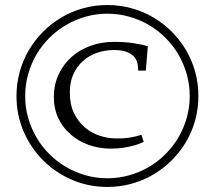

<svg xmlns="http://www.w3.org/2000/svg" viewBox="-20 -718 843 756"><path d="M79.1 -339.8Q79.1 -295.4 90.8 -254.2Q102.5 -212.9 123.5 -177Q144.5 -141.1 174.3 -111.3Q204.1 -81.5 240 -60.5Q275.9 -39.6 317.1 -27.8Q358.4 -16.1 402.8 -16.1Q447.3 -16.1 488.8 -27.8Q530.3 -39.6 566.2 -60.5Q602.1 -81.5 631.8 -111.3Q661.6 -141.1 682.6 -177Q703.6 -212.9 715.3 -254.2Q727.1 -295.4 727.1 -339.8Q727.1 -384.3 715.3 -425.8Q703.6 -467.3 682.6 -503.2Q661.6 -539.1 631.8 -568.8Q602.1 -598.6 566.2 -619.6Q530.3 -640.6 488.8 -652.3Q447.3 -664.1 402.8 -664.1Q358.4 -664.1 317.1 -652.3Q275.9 -640.6 240 -619.6Q204.1 -598.6 174.3 -568.8Q144.5 -539.1 123.5 -503.2Q102.5 -467.3 90.8 -425.8Q79.1 -384.3 79.1 -339.8ZM44.9 -339.8Q44.9 -389.2 57.6 -435.1Q70.3 -481 93.8 -520.8Q117.2 -560.5 149.9 -593.3Q182.6 -626 222.2 -649.4Q261.7 -672.9 307.6 -685.5Q353.5 -698.2 402.8 -698.2Q452.1 -698.2 498 -685.5Q543.9 -672.9 583.7 -649.4Q623.5 -626 656.2 -593.3Q689 -560.5 712.4 -520.8Q735.8 -481 748.5 -435.1Q761.2 -389.2 761.2 -339.8Q761.2 -290.5 748.5 -244.6Q735.8 -198.7 712.4 -159.2Q689 -119.6 656.2 -86.9Q623.5 -54.2 583.7 -30.8Q543.9 -7.3 498 5.4Q452.1 18.1 402.8 18.1Q328.6 18.1 263.4 -10Q198.2 -38.1 149.7 -86.7Q101.1 -135.3 73 -200.4Q44.9 -265.6 44.9 -339.8ZM428.2 -521Q394 -521 362.5 -510.3Q331.1 -499.5 307.1 -478.3Q283.2 -457 269 -426Q254.9 -395 254.9 -354Q254.9 -307.1 271.2 -272.9Q287.6 -238.8 313.7 -216.6Q339.8 -194.3 372.6 -183.6Q405.3 -172.9 438 -172.9Q451.2 -172.9 462.6 -173.3Q474.1 -173.8 485.4 -175.3Q496.6 -176.8 509 -179.7Q521.5 -182.6 537.1 -187L545.9 -159.2Q530.3 -151.9 512.9 -146.7Q495.6 -141.6 478.3 -138.4Q460.9 -135.3 445.1 -134Q429.2 -132.8 417 -132.8Q369.6 -132.8 328.6 -147.7Q287.6 -162.6 257.1 -189.5Q226.6 -216.3 209.2 -253.4Q191.9 -290.5 191.9 -335Q191.9 -383.8 210.4 -424.1Q229 -464.4 261 -493.2Q293 -522 336.2 -537.6Q379.4 -553.2 429.2 -553.2Q472.2 -553.2 504.6 -548.1Q537.1 -543 562 -536.1L554.2 -439.9H523.9V-443.8Q523.9 -457.5 520.5 -471.2Q517.1 -484.9 506.8 -495.8Q496.6 -506.8 477.8 -513.9Q459 -521 428.2 -521Z"/></svg>

Font: Simonetta
Style: Regular
Weight: 400
Version: Version 1.004